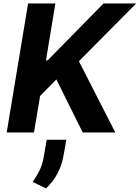

<svg xmlns="http://www.w3.org/2000/svg" viewBox="-20 -747 788 1083"><path d="M630.3 0H446.4L297.9 -299L206.3 -206L171.5 0H17.8L138.5 -727.3H292.3L239.3 -406.6H248.9L563.6 -727.3H747.9L425.1 -401.6ZM239.3 315.7 164.8 279.1Q187.5 246.1 204.2 212Q220.5 179 229 125L243.3 41.2H354L340.9 116.8Q322.4 239.3 239.3 315.7Z"/></svg>

Font: Linik Sans
Style: Bold Italic
Weight: 700
Italic angle: 9°
Designer: Fonts by Rasmus Andersson / Changes by Cristiano Sobral with parts from Marc Monis
Foundry: rsms
Version: Version 3.020; ttfautohint (v1.6)